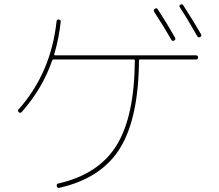

<svg xmlns="http://www.w3.org/2000/svg" viewBox="-20 -862 1040 910"><path d="M792 -673.8Q758.8 -732.4 710.9 -805.7Q706.1 -814.5 713.9 -820.3Q722.7 -826.2 727.5 -818.4Q770.5 -752.9 809.6 -683.6Q814.5 -674.8 805.7 -669.9Q796.9 -665 792 -673.8ZM915 -690.4Q865.2 -778.3 833 -826.2Q827.1 -835 835 -839.8Q843.8 -844.7 848.6 -836.9Q896.5 -762.7 932.6 -700.2Q937.5 -691.4 928.7 -686.5Q919.9 -681.6 915 -690.4ZM83 -331.1Q75.2 -324.2 69.3 -330.1Q61.5 -337.9 68.4 -343.8Q221.7 -516.6 248 -760.7Q250 -771.5 258.8 -769.5Q269.5 -767.6 267.6 -757.8Q259.8 -682.6 237.3 -605.5Q235.4 -600.6 240.2 -599.6H909.2Q918.9 -599.6 918.9 -589.8Q918.9 -580.1 909.2 -580.1H643.6Q638.7 -580.1 638.7 -576.2Q636.7 -300.8 548.3 -158.7Q460 -16.6 260.7 28.3Q251 30.3 249 20Q247.1 9.8 255.9 7.8Q446.3 -35.2 531.7 -171.9Q617.2 -308.6 619.1 -576.2Q619.1 -580.1 614.3 -580.1H234.4Q229.5 -580.1 227.5 -576.2Q182.6 -444.3 83 -331.1Z"/></svg>

Font: Rounded-X Mgen+ 1m thin
Style: Regular
Weight: 100
Designer: [Source Han Sans]
Ryoko NISHIZUKA  (kana & ideographs); Paul D. Hunt (Latin, Greek & Cyrillic); Wenlong ZHANG  (bopomofo
Version: Version 1.059.20150602